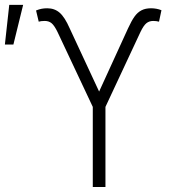

<svg xmlns="http://www.w3.org/2000/svg" viewBox="-43 -750 719 770"><path d="M329.1 -321.3 187.5 -622.1Q174.8 -647.9 163.8 -657Q152.8 -666 136.7 -666Q121.1 -666 112.3 -663.1L101.6 -708Q113.8 -712.9 123.8 -714.8Q133.8 -716.8 146.5 -716.8Q175.8 -716.8 196.3 -699Q216.8 -681.2 236.3 -636.7L354.5 -382.8L470.7 -636.7Q484.4 -666.5 496.3 -683.3Q508.3 -700.2 524.2 -708.5Q540 -716.8 562.5 -716.8Q585 -716.8 604.5 -709L594.7 -663.1Q584.5 -666 571.3 -666Q555.2 -666 543.9 -656.7Q532.7 -647.5 520.5 -622.1L379.9 -321.3V0H329.1ZM-5.9 -730.5H49.8L10.7 -571.3H-23.4Z"/></svg>

Font: Pretendard Std ExtraLight
Style: Regular
Weight: 200
Designer: Base glyphs from Inter by Rasmus Andersson; Hangeul glyphs from Noto Sans CJK(Source Han Sans) by Jang Soo-young and Kan
Foundry: Kil Hyung-jin
Version: Version 1.309